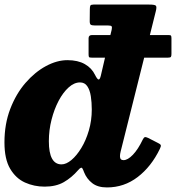

<svg xmlns="http://www.w3.org/2000/svg" viewBox="-28 -800 772 841"><path d="M672 -147.5Q634.5 -70 575 -24.5Q515.5 21 440.5 21Q400 21 376 2.2Q352 -16.5 340.5 -45Q337 -55 333.5 -61Q329 -72 314.5 -55Q286 -22 251.5 -2.2Q217 17.5 167.5 17.5Q121.5 17.5 81.5 -0.5Q41.5 -18.5 16.5 -60.8Q-8.5 -103 -8.5 -176.5Q-8.5 -257 17 -323.2Q42.5 -389.5 83.8 -437Q125 -484.5 173.2 -510.5Q221.5 -536.5 267.5 -536.5Q313 -536.5 343.5 -519.2Q374 -502 388.5 -471.5Q397.5 -453.5 403.2 -451.8Q409 -450 413.5 -468L432 -547.5H374Q364 -547.5 362 -550Q360 -552.5 360 -562.5V-632.5Q360 -646.5 375 -646.5H455.5L461 -669Q463.5 -680.5 461 -684.5Q458.5 -688.5 444 -688.5H386.5Q374 -688.5 369.2 -692Q364.5 -695.5 365 -710.5L365.5 -759.5Q365.5 -771.5 368 -775.8Q370.5 -780 381.5 -780H625.5Q649.5 -780 654.5 -775.2Q659.5 -770.5 654.5 -751L628.5 -646.5H709Q718.5 -646.5 720.8 -644Q723 -641.5 723 -632.5V-564Q723 -555 720.8 -551.2Q718.5 -547.5 708 -547.5H603.5L500.5 -136.5Q497.5 -125 497.5 -115.5Q497.5 -98.5 513 -98.5Q531.5 -98.5 554.2 -122.2Q577 -146 597.5 -189Q602 -198 606.5 -199.2Q611 -200.5 620.5 -196L662.5 -174.5Q674.5 -169 676.2 -164.2Q678 -159.5 672 -147.5ZM374 -320Q374 -351.5 369.8 -378.8Q365.5 -406 354.2 -422.5Q343 -439 322.5 -439Q297 -439 272.8 -417.2Q248.5 -395.5 229 -358.8Q209.5 -322 197.8 -276Q186 -230 186 -181.5Q186 -80 241.5 -80Q262 -80 285 -99.2Q308 -118.5 328.2 -151.8Q348.5 -185 361.2 -228.5Q374 -272 374 -320Z"/></svg>

Font: Besley* Heavy
Style: Italic
Weight: 800
Italic angle: -13°
Designer: Owen Earl
Foundry: indestructible type*
Version: Version 3.000; ttfautohint (v1.8.3)